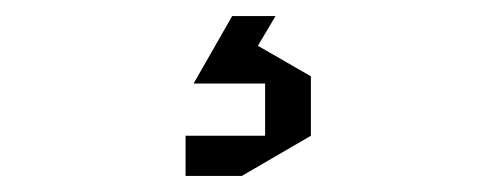

<svg xmlns="http://www.w3.org/2000/svg" viewBox="-20 -20 618 239"><path d="M269 0H323L301 37L367 75V149L281 199H211V149H310V84H221Z"/></svg>

Font: Quantico
Style: Regular
Weight: 400
Designer: Matt Desmond
Foundry: MADtype
Version: Version 2.002